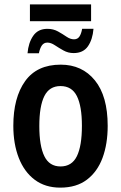

<svg xmlns="http://www.w3.org/2000/svg" viewBox="-20 -849 554 879"><path d="M117 -752V-829H397V-752ZM106 -605Q110 -653 132 -685Q154 -717 197 -717Q224 -717 245.5 -705Q267 -693 284.5 -681Q302 -669 319 -669Q335 -669 343.5 -681.5Q352 -694 356 -717H408Q404 -668 382.5 -637Q361 -606 317 -606Q292 -606 270.5 -618Q249 -630 231 -642Q213 -654 197 -654Q181 -654 172 -641.5Q163 -629 158 -605ZM473 -273Q473 -190 449.5 -126.5Q426 -63 378 -26.5Q330 10 256 10Q187 10 139 -26Q91 -62 66 -126Q41 -190 41 -273Q41 -402 95 -477.5Q149 -553 258 -553Q356 -553 414.5 -481Q473 -409 473 -273ZM160 -272Q160 -181 183 -134Q206 -87 257 -87Q309 -87 332 -134Q355 -181 355 -273Q355 -363 332 -409Q309 -455 257 -455Q206 -455 183 -409Q160 -363 160 -272Z"/></svg>

Font: Noto Sans Condensed SemiBold
Style: Regular
Weight: 600
Width: 3
Designer: Monotype Design Team
Foundry: Monotype Imaging Inc.
Version: Version 2.013; ttfautohint (v1.8.4.7-5d5b)